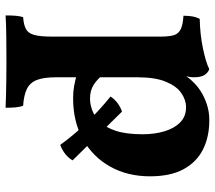

<svg xmlns="http://www.w3.org/2000/svg" viewBox="-60 -446 752 671"><g transform="rotate(90 315.5 -111.0)"><path d="M34.4 245Q34.4 224.2 35.6 209.5Q36.9 194.9 40.4 183.7Q67.4 181.7 82.2 173.7Q96.9 165.7 102.6 144.6Q108.4 123.5 108.4 83.7V-296.3Q108.4 -325 103.9 -341.5Q99.4 -358.1 84 -366.4Q68.5 -374.6 35.5 -376.7Q35.5 -391.9 37.7 -406.6Q40 -421.3 46.6 -433.5Q100 -434.5 149.4 -444.7Q198.8 -455 222.3 -467Q235.5 -461.9 243.1 -449.3Q250.6 -436.6 250.6 -412.6Q250.6 -398.4 245.2 -380.5Q239.7 -362.7 229.7 -337L250.6 -316.4V68.9Q250.6 111.9 260.1 136Q269.7 160 291.5 170.6Q313.3 181.2 350.1 183.7Q354.6 195.9 355.9 212.1Q357.1 228.4 357.1 245Q340.1 244 314.3 243.5Q288.6 243 259.9 242.5Q231.1 242 202.9 242Q158 242 110.1 242.5Q62.2 243 34.4 245ZM323.7 9Q300.9 9 281.8 5.6Q262.6 2.1 239.7 -4.3V-97.5Q257.1 -75.4 277 -62.8Q296.8 -50.1 325.6 -50.1Q344.5 -50.1 365.8 -57.8Q387.2 -65.5 406.5 -84.9Q425.9 -104.4 437.8 -140.5Q449.7 -176.7 449.7 -234.1Q449.7 -276.1 439.3 -310.4Q429 -344.8 408.2 -365.2Q387.4 -385.7 355.4 -385.7Q330.1 -385.7 306 -369.3Q281.9 -352.9 266.3 -315.6Q250.6 -278.3 250.6 -215.6L211.7 -318.5Q227.8 -357.3 241.8 -378.7Q255.7 -400.1 268 -411.3Q279.1 -423.7 298.6 -436.5Q318.1 -449.3 344.3 -458.1Q370.4 -467 400.3 -467Q458.8 -467 502.6 -445Q546.5 -423.1 571.6 -377.4Q596.7 -331.7 596.7 -259.7Q596.7 -181 562.6 -120.3Q528.4 -59.5 467.2 -25.2Q406 9 323.7 9ZM486.8 54Q452.6 6.4 410.1 -37.5Q367.6 -81.3 317.8 -121.9Q327.4 -136.5 341.3 -146.6Q355.2 -156.8 370.4 -161.9L541 10.8Q523.8 40.1 486.8 54Z"/></g></svg>

Font: Vollkorn
Style: Regular
Weight: 400
Designer: Friedrich Althausen
Foundry: Friedrich Althausen
Version: Version 5.001